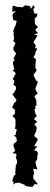

<svg xmlns="http://www.w3.org/2000/svg" viewBox="-20 -655 198 758"><path d="M121 75 129 71 116 55 112 52 111 38 115 30 111 11 128 14 122 -4 120 -16 127 -26V-37L130 -51L124 -59L114 -62L128 -77L115 -78L129 -103L128 -107L115 -118L120 -134L122 -130L125 -152L119 -160L116 -165L127 -174L114 -185L126 -198L121 -203L116 -223L121 -229L118 -234L124 -238L123 -261L120 -266L116 -275L129 -287L121 -299L120 -306L130 -333L124 -335L114 -354L113 -361L125 -377L120 -386V-400L122 -421L112 -429L121 -444L118 -443L127 -464L118 -465L121 -473V-476L112 -488L128 -515L114 -519L130 -524C126 -528 123 -533 119 -537L130 -549L118 -560L117 -582L127 -592V-602L116 -601L111 -619L117 -626L113 -635L101 -620L99 -631L79 -634L63 -622L67 -628L52 -627L30 -633L28 -609L44 -611L33 -603L29 -594L33 -575L46 -573L41 -553L39 -551L32 -532L35 -524L33 -523L36 -503L32 -493L41 -485L33 -466L32 -471L33 -458L46 -440L43 -443L32 -420L39 -421L31 -409L32 -399L37 -381L30 -378L45 -363L42 -365L30 -342L37 -336L33 -320L43 -313V-303L36 -290L29 -282L45 -261L41 -250L39 -254L28 -231L40 -220L38 -216L40 -208L28 -195L35 -193L41 -183V-158L39 -146H44L46 -144L41 -121H33L44 -113L47 -98L34 -87L33 -80L40 -59L29 -51L45 -47L43 -26H47V-9L36 5L43 -3L41 16L40 30L43 32L35 39L28 60L34 63L32 74L40 68L55 66L76 74L79 78L89 81L108 83L118 70L123 73Z"/></svg>

Font: Charger Distortion
Style: 1
Weight: 400
Designer: Jasper
Foundry: Cannot Into Space Fonts
Version: Version 0.98